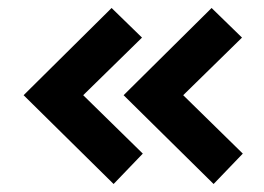

<svg xmlns="http://www.w3.org/2000/svg" viewBox="-20 -520 660 480"><path d="M39 -282 259 -500 335 -426 188 -282 337 -136 264 -60ZM289 -282 509 -500 585 -426 438 -282 587 -136 514 -60Z"/></svg>

Font: Exo
Style: Bold
Weight: 700
Designer: Natanael Gama
Foundry: Natanael Gama
Version: Version 1.500; ttfautohint (v1.6)